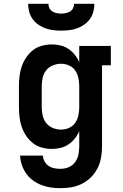

<svg xmlns="http://www.w3.org/2000/svg" viewBox="-20 -770 640 1003"><path d="M296 213Q271 213 246 209.5Q221 206 197.5 197Q174 188 153 173Q132 158 117.5 137.5Q103 117 94.5 92.5Q86 68 85 43H204Q205 59 213 73.5Q221 88 234.5 97Q248 106 264 109Q280 112 296 112Q318 112 338.5 103.5Q359 95 372 77.5Q385 60 389.5 38.5Q394 17 394 -5V-85Q385 -64 370.5 -46Q356 -28 337.5 -15.5Q319 -3 296.5 2.5Q274 8 251 8Q225 8 199 1Q173 -6 152.5 -22Q132 -38 117 -60Q102 -82 93.5 -107Q85 -132 82 -158Q79 -184 79 -210V-320Q79 -346 82 -372Q85 -398 93.5 -423Q102 -448 117 -470Q132 -492 152.5 -508Q173 -524 199 -531Q225 -538 251 -538Q274 -538 296.5 -532.5Q319 -527 337.5 -514.5Q356 -502 370.5 -484Q385 -466 394 -445V-530H559V-429H513V-5Q513 24 508 53Q503 82 490 108Q477 134 456 155Q435 176 409 189.5Q383 203 354 208Q325 213 296 213ZM299 -93Q321 -93 341 -102Q361 -111 373 -128.5Q385 -146 389.5 -167.5Q394 -189 394 -210V-320Q394 -341 389.5 -362.5Q385 -384 373 -401.5Q361 -419 341 -428Q321 -437 299 -437Q277 -437 256 -428.5Q235 -420 221.5 -403Q208 -386 203 -364Q198 -342 198 -320V-210Q198 -188 203 -166Q208 -144 221.5 -127Q235 -110 256 -101.5Q277 -93 299 -93ZM300 -610Q279 -610 258 -612.5Q237 -615 217.5 -622Q198 -629 180 -641.5Q162 -654 150 -671Q138 -688 132.5 -708.5Q127 -729 127 -750H233Q233 -738 238.5 -727Q244 -716 254 -710Q264 -704 276 -701.5Q288 -699 300 -699Q312 -699 324 -701.5Q336 -704 346 -710Q356 -716 361.5 -727Q367 -738 367 -750H473Q473 -729 467.5 -708.5Q462 -688 450 -671Q438 -654 420 -641.5Q402 -629 382.5 -622Q363 -615 342 -612.5Q321 -610 300 -610Z"/></svg>

Font: Iosevka Slab Extended
Style: Bold
Weight: 700
Width: 7
Monospace: yes
Designer: Belleve Invis
Foundry: Belleve Invis
Version: Version 11.1.0; ttfautohint (v1.8.3)